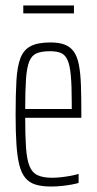

<svg xmlns="http://www.w3.org/2000/svg" viewBox="-20 -673 355 701"><path d="M167 8Q133 8 110 1Q87 -6 72.5 -23.5Q58 -41 50.5 -71Q43 -101 40 -146Q37 -191 37 -254Q37 -329 40 -379.5Q43 -430 54.5 -460.5Q66 -491 92 -504.5Q118 -518 164 -518Q196 -518 216.5 -510Q237 -502 249.5 -484.5Q262 -467 268 -436.5Q274 -406 275.5 -361.5Q277 -317 277 -256V-243H72Q72 -177 75 -134Q78 -91 87.5 -67Q97 -43 117 -33.5Q137 -24 170 -24Q186 -24 203.5 -26Q221 -28 237.5 -31Q254 -34 267 -38V-5Q257 -2 240.5 1Q224 4 205 6Q186 8 167 8ZM242 -255V-296Q242 -360 238.5 -398Q235 -436 226 -455Q217 -474 201.5 -480Q186 -486 163 -486Q132 -486 114 -478.5Q96 -471 87 -449Q78 -427 75 -385.5Q72 -344 72 -275H262ZM65 -624V-653H250V-624Z"/></svg>

Font: Saira UltraCondensed Thin
Style: Regular
Weight: 250
Width: 1
Designer: Hector Gatti with collaboration of the Omnibus-Type team
Foundry: Omnibus-Type
Version: Version 1.101